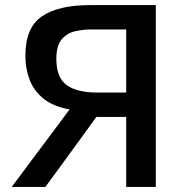

<svg xmlns="http://www.w3.org/2000/svg" viewBox="-20 -733 716 753"><path d="M26 0Q46.5 -27.5 73 -63Q99.5 -98.5 127.5 -136Q155 -173 179.5 -205.5L253 -304Q190 -315 151.8 -345.2Q113.5 -375.5 96.5 -419.2Q79.5 -463 79.5 -514.5Q79.5 -624 143.8 -668.5Q208 -713 333.5 -713H591V0H475V-274.5H358L277.5 -163.5Q249.5 -125 219.8 -84.2Q190 -43.5 158 0ZM363 -370H475V-617.5H337.5Q306.5 -617.5 275 -610.5Q243.5 -603.5 222.2 -579Q201 -554.5 201 -502Q201 -429 241.2 -399.5Q281.5 -370 363 -370Z"/></svg>

Font: Heraclito Medium
Style: Regular
Weight: 500
Designer: Kostas Bartsokas (font) & Cristiano Sobral (main changes)
Foundry: Kostas Bartsokas (font) & Cristiano Sobral (main changes)
Version: Version 1.00;July 8, 2020;FontCreator 13.0.0.2655 64-bit